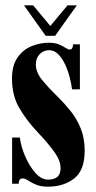

<svg xmlns="http://www.w3.org/2000/svg" viewBox="-20 -690 362 721"><path d="M160 11Q132.5 11 114.8 3.2Q97 -4.5 85.5 -12.2Q74 -20 64.5 -20Q50.5 -20 50 0H25.5V-173.5H54.5Q58.5 -141 74 -104.2Q89.5 -67.5 112.2 -41.5Q135 -15.5 160.5 -15.5Q207.5 -15.5 207.5 -58Q207.5 -88 182.2 -122Q157 -156 125 -189.5Q80 -237 52.5 -284.2Q25 -331.5 25 -394.5Q25 -444.5 45.8 -474Q66.5 -503.5 98.2 -516.5Q130 -529.5 163 -529.5Q187 -529.5 202 -523Q217 -516.5 226.2 -510.2Q235.5 -504 242.5 -504Q253.5 -504 254.5 -523.5H280V-354.5H250.5Q248 -375 241.5 -400.2Q235 -425.5 224.2 -448.5Q213.5 -471.5 198.5 -486.5Q183.5 -501.5 164.5 -501.5Q143.5 -501.5 129 -486.5Q114.5 -471.5 114.5 -448Q114.5 -419 137.8 -390.2Q161 -361.5 195 -328.5Q221 -303 244.8 -273.5Q268.5 -244 283.2 -207.5Q298 -171 298 -124.5Q298 -50 258.2 -19.5Q218.5 11 160 11ZM151.5 -555.5 70 -670H104.5L169 -592.5L233.5 -670H268.5L187 -555.5Z"/></svg>

Font: Imbue 50pt Black
Style: Regular
Weight: 900
Designer: Tyler Finck
Foundry: Etcetera Type Company
Version: Version 1.102; ttfautohint (v1.8.3)